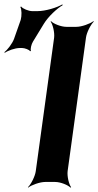

<svg xmlns="http://www.w3.org/2000/svg" viewBox="-35 -834 450 880"><path d="M275 -50 359 -661C362 -685 381 -722 395 -735L393 -737C378 -725 339 -711 315 -711H269C245 -711 210 -725 199 -737L197 -735C207 -722 216 -685 213 -661L129 -50C126 -26 107 11 93 24L94 26C109 14 148 0 172 0H218C242 0 277 14 288 26L291 24C281 11 272 -26 275 -50ZM60 -743 29 -655C21 -634 -1 -605 -15 -595L-13 -592C1 -602 34 -614 56 -614H66C78 -614 100 -606 103 -599L107 -601C103 -608 109 -632 116 -643L166 -725C186 -758 227 -796 252 -810L251 -814C226 -799 173 -783 137 -783H113C96 -783 69 -794 62 -804L58 -802C65 -792 65 -760 60 -743Z"/></svg>

Font: Asimov
Style: EdgeIt
Weight: 500
Designer: Google
Version: Version 2.000980: 2014